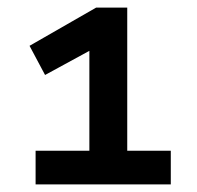

<svg xmlns="http://www.w3.org/2000/svg" viewBox="-20 -725 520 507"><path d="M74 -238V-327H216V-605L255 -612L99 -527L58 -604L234 -705H316V-327H431V-238Z"/></svg>

Font: Nunito Sans 7pt
Style: Bold
Weight: 700
Designer: Vernon Adams
Foundry: Vernon Adams
Version: Version 3.101;gftools[0.9.27]